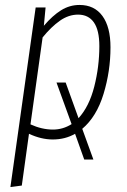

<svg xmlns="http://www.w3.org/2000/svg" viewBox="-20 -552 511 775"><path d="M312 -32 357 92H320L283 -12Q243 11 193 11Q146 11 97 -12L68 197L22 203L124 -522H164L157 -448Q192 -489 226.5 -510.5Q261 -532 301 -532Q361 -532 393.5 -487.5Q426 -443 426 -361Q426 -265 398 -173Q370 -81 312 -32ZM269 -51 208 -219H245L297 -75Q340 -122 360.5 -202.5Q381 -283 381 -366Q381 -430 359 -461.5Q337 -493 295 -493Q257 -493 222 -468.5Q187 -444 152 -401L103 -50Q149 -29 194 -29Q234 -29 269 -51Z"/></svg>

Font: Fira Sans Extra Condensed ExtraLight
Style: Italic
Weight: 275
Width: 3
Italic angle: -8°
Designer: Carrois Corporate & Edenspiekermann AG
Foundry: Carrois Corporate GbR & Edenspiekermann AG
Version: Version 4.203